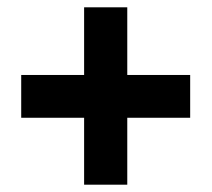

<svg xmlns="http://www.w3.org/2000/svg" viewBox="-20 -682 579 525"><path d="M210 -177H328V-360H500V-477H328V-662H210V-477H38V-360H210Z"/></svg>

Font: Noto Sans Malayalam UI SemiCondensed ExtraBold
Style: Regular
Weight: 800
Width: 4
Designer: Jelle Bosma - Monotype Design Team
Foundry: Monotype Imaging Inc.
Version: Version 2.104